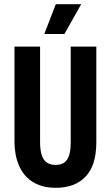

<svg xmlns="http://www.w3.org/2000/svg" viewBox="-20 -882 528 915"><path d="M246 13Q199 13 165 -0.5Q131 -14 108.5 -36.5Q86 -59 73 -87.5Q60 -116 54.5 -146Q49 -176 49 -204V-660H171V-204Q171 -165 179.5 -141Q188 -117 204.5 -106.5Q221 -96 245 -96Q269 -96 285 -106.5Q301 -117 309 -140.5Q317 -164 317 -204V-660H439V-204Q439 -94 388 -40.5Q337 13 246 13ZM287 -720H191L246 -862H367Z"/></svg>

Font: Bricolage Grotesque 36pt Condensed SemiBold
Style: Regular
Weight: 600
Width: 3
Designer: Mathieu Triay
Foundry: Atelier Triay
Version: Version 1.001;gftools[0.9.33.dev8+g029e19f]